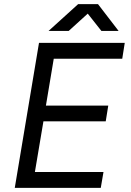

<svg xmlns="http://www.w3.org/2000/svg" viewBox="-20 -907 632 927"><path d="M168.3 -700H582.3L570.2 -623.3H239.5L201.7 -397.2H502.7L490.5 -321.3H189.7L148.5 -76.7H479.7L466.5 0H51.3ZM357.2 -887H452.2V-885.3L311.5 -757.5H214.3ZM368.2 -886.2 369.8 -887H453.2L552.7 -757.5H469.7Z"/></svg>

Font: Oak Sans Light Italic
Style: Regular
Weight: 400
Italic angle: -9.5°
Foundry: Erik Kennedy, Walven
Version: Version 1.000;Glyphs 3.1.2 (3151)